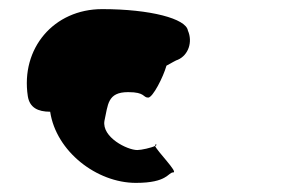

<svg xmlns="http://www.w3.org/2000/svg" viewBox="-20 -701 640 421"><path d="M41 -490C45 -465 63 -456 90 -456C103 -369 192 -300 278 -300C348 -300 348 -323 360 -323C371 -323 325 -369 320 -381C312 -377 290 -372 281 -372C259 -372 203 -400 209 -436C217 -471 215 -499 261 -499C299 -499 293 -487 305 -487C315 -487 338 -532 345 -557C358 -564 366 -569 370 -570C393 -580 403 -609 392 -634C388 -660 310 -681 204 -681C98 -681 25 -595 41 -490ZM320 -381C324 -383 325 -384 321 -384C319 -384 320 -383 320 -381Z"/></svg>

Font: Ampere
Style: RevIta
Weight: 400
Version: Version 1